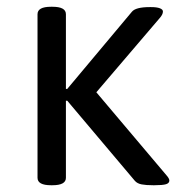

<svg xmlns="http://www.w3.org/2000/svg" viewBox="-20 -546 561 568"><path d="M91 -20V-504Q91 -526 131 -526H135Q175 -526 175 -504V-283H179L370 -511Q381 -525 423 -525H427Q444 -525 453 -521.5Q462 -518 462 -512Q462 -503 452 -492L265 -273L472 -28Q481 -18 481 -12Q481 -4 471 -1Q461 2 437 2H433Q412 2 399 -0.5Q386 -3 379 -11L179 -248H175V-20Q175 2 135 2H131Q91 2 91 -20Z"/></svg>

Font: Asap-Regular
Style: Regular
Weight: 400
Designer: Pablo Cosgaya
Foundry: Omnibus-Type
Version: Version 2.000; ttfautohint (v1.8)